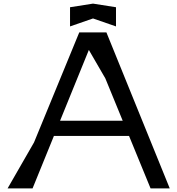

<svg xmlns="http://www.w3.org/2000/svg" viewBox="-20 -1041 980 1061"><path d="M621 -1001 494 -1021 367 -1001V-895L494 -939L621 -895ZM918 0 568 -862H418L168 -254L22 0H160L278 -290H693L812 0ZM471 -765 562 -608 658 -374H312Z"/></svg>

Font: BackOut Medium
Style: Regular
Weight: 500
Designer: Frank Adebiaye
Foundry: Velvetyne Type Foundry
Version: Version 2.000;hotconv 1.0.109;makeotfexe 2.5.65596